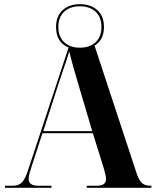

<svg xmlns="http://www.w3.org/2000/svg" viewBox="-20 -898 744 918"><path d="M4 0V-10H41Q69 -10 84.5 -25.5Q100 -41 114 -84L308 -671Q248 -695 248 -769Q248 -821 279.5 -849.5Q311 -878 362 -878Q414 -878 445.5 -849.5Q477 -821 477 -769Q477 -707 432 -680L631 -76Q643 -38 657.5 -24Q672 -10 699 -10H704V0H395V-10H443Q487 -10 487 -42Q487 -52 483.5 -65Q480 -78 476 -94L424 -261H183L133 -108Q126 -87 121.5 -70.5Q117 -54 117 -43Q117 -10 162 -10H226V0ZM362 -670Q409 -670 437 -696Q465 -722 465 -769Q465 -816 437 -842Q409 -868 362 -868Q315 -868 287 -842Q259 -816 259 -769Q259 -722 287 -696Q315 -670 362 -670ZM187 -271H421L356 -490Q345 -527 332.5 -571Q320 -615 311 -652Q301 -618 286.5 -576.5Q272 -535 261 -501Z"/></svg>

Font: Noto Serif Display SemiCondensed
Style: Bold
Weight: 700
Width: 4
Designer: Monotype Design Team
Foundry: Monotype Imaging Inc.
Version: Version 2.009